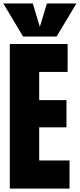

<svg xmlns="http://www.w3.org/2000/svg" viewBox="-20 -1121 475 1141"><path d="M38.1 0V-859.4H381.8V-693.4H212.9V-525.9H375V-364.3H212.9V-167.5H393.1V0ZM117.2 -903.8 -0.5 -1100.6H174.8L216.8 -961.4L258.8 -1100.6H434.1L316.4 -903.8Z"/></svg>

Font: webenart
Style: Regular
Weight: 400
Designer: Vernon Adams
Foundry: Vernon Adams
Version: Version 2.116; ttfautohint (v1.8.3)